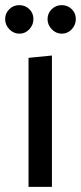

<svg xmlns="http://www.w3.org/2000/svg" viewBox="-44 -727 315 747"><path d="M158 0H67V-502L158 -511ZM-8 -691Q8 -707 31 -707Q54 -707 70 -691.5Q86 -676 86 -653Q86 -630 70 -613Q54 -596 31.5 -596Q9 -596 -7.5 -613Q-24 -630 -24 -652.5Q-24 -675 -8 -691ZM157 -691Q173 -707 196 -707Q219 -707 235 -691.5Q251 -676 251 -653Q251 -630 235 -613Q219 -596 196.5 -596Q174 -596 157.5 -613Q141 -630 141 -652.5Q141 -675 157 -691Z"/></svg>

Font: Rambla
Style: Regular
Weight: 400
Designer: Martin Sommaruga
Foundry: Martin Sommaruga
Version: Version 1.001